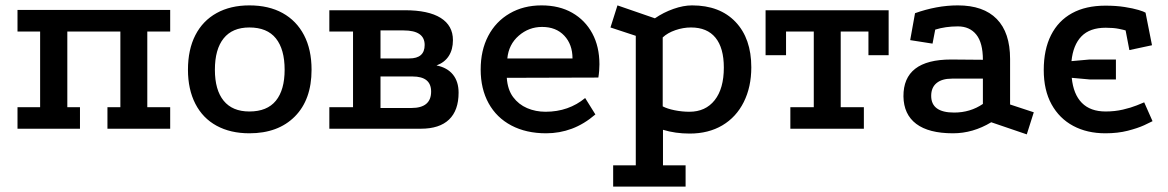

<svg xmlns="http://www.w3.org/2000/svg" viewBox="-20 -478 4336 713"><path d="M45 -441H612V-361H527V-80H612V0H379V-80H427V-361H230V-80H277V0H45V-80H129V-361H45Z M906 -458Q978 -458 1029.5 -429.5Q1081 -401 1109 -347.5Q1137 -294 1137 -219Q1137 -108 1075 -45.5Q1013 17 906 17Q836 17 784.5 -11Q733 -39 705.5 -92.5Q678 -146 678 -219Q678 -294 705.5 -347.5Q733 -401 784.5 -429.5Q836 -458 906 -458ZM906 -376Q843 -376 810.5 -335.5Q778 -295 778 -219Q778 -144 810.5 -104Q843 -64 906 -64Q972 -64 1004.5 -104Q1037 -144 1037 -219Q1037 -295 1004.5 -335.5Q972 -376 906 -376Z M1483 -440Q1571 -440 1616.5 -411.5Q1662 -383 1662 -329Q1662 -294 1646.5 -270Q1631 -246 1601 -235Q1641 -227 1662 -201Q1683 -175 1683 -134Q1683 -68 1647.5 -34Q1612 0 1543 0H1203V-80H1291V-361H1203V-440ZM1508 -77Q1581 -77 1581 -138Q1581 -194 1512 -194H1393V-77ZM1500 -261Q1557 -261 1557 -311Q1557 -365 1479 -365H1393V-261Z M2191 -53Q2149 -17 2103.5 0Q2058 17 2008 17Q1934 17 1879 -12Q1824 -41 1794.5 -94.5Q1765 -148 1765 -220Q1765 -291 1793 -344.5Q1821 -398 1872.5 -428Q1924 -458 1991 -458Q2057 -458 2105 -430.5Q2153 -403 2179.5 -354Q2206 -305 2206 -239Q2206 -228 2205 -215Q2204 -202 2202 -190L1862 -189Q1865 -145 1885.5 -117.5Q1906 -90 1937.5 -76.5Q1969 -63 2006 -63Q2049 -63 2086 -76Q2123 -89 2153 -114ZM2106 -261Q2106 -313 2075.5 -345.5Q2045 -378 1993 -378Q1944 -378 1906.5 -345.5Q1869 -313 1864 -261Z M2257 215V136H2341V-345L2247 -376L2273 -458L2412 -410Q2444 -432 2481 -445Q2518 -458 2550 -458Q2653 -458 2711.5 -396.5Q2770 -335 2770 -228Q2770 -155 2742 -99Q2714 -43 2662.5 -12.5Q2611 18 2541 18Q2488 18 2442 4V136H2526V215ZM2540 -63Q2600 -63 2634 -106Q2668 -149 2668 -227Q2668 -300 2637 -338Q2606 -376 2546 -376Q2517 -376 2488 -366Q2459 -356 2441 -339V-83Q2458 -74 2485.5 -68.5Q2513 -63 2540 -63Z M2823 -440H3280V-273H3205V-361H3102V-80H3188V0H2915V-80H3002V-361H2899V-273H2823Z M3661 -24Q3593 17 3519 17Q3429 17 3382.5 -18Q3336 -53 3335 -120Q3334 -257 3512 -257L3630 -256Q3630 -319 3605.5 -349.5Q3581 -380 3537 -380Q3514 -380 3493 -377Q3472 -374 3453 -368L3443 -316L3360 -329L3378 -429Q3417 -443 3457 -450.5Q3497 -458 3537 -458Q3632 -458 3681.5 -407.5Q3731 -357 3731 -259V-90L3819 -61L3793 21ZM3515 -186Q3478 -186 3458 -169.5Q3438 -153 3438 -122Q3438 -60 3523 -60Q3583 -60 3630 -92V-186Z M3960 -189Q3966 -128 3997.5 -96Q4029 -64 4086 -64Q4120 -64 4150 -71Q4180 -78 4201 -86.5Q4222 -95 4229 -98L4260 -28Q4253 -24 4229 -13Q4205 -2 4168 7.5Q4131 17 4085 17Q4017 17 3965.5 -10.5Q3914 -38 3885 -90.5Q3856 -143 3856 -218Q3856 -294 3883 -347.5Q3910 -401 3961 -429Q4012 -457 4085 -457Q4125 -457 4156.5 -452Q4188 -447 4208 -441Q4228 -435 4234 -431L4258 -310L4174 -292L4160 -365Q4154 -367 4134.5 -371Q4115 -375 4086 -375Q4027 -375 3996 -343Q3965 -311 3959 -251L4026 -257H4124V-183H4026Z"/></svg>

Font: Podkova SemiBold
Style: Regular
Weight: 600
Designer: Ilya Yudin
Foundry: Cyreal (www.cyreal.org)
Version: Version 2.103